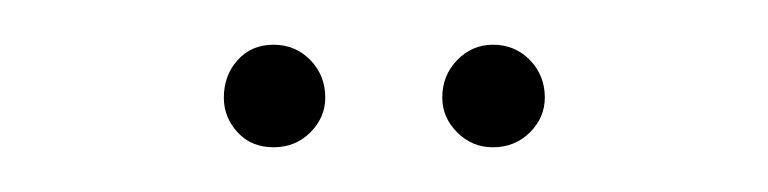

<svg xmlns="http://www.w3.org/2000/svg" viewBox="-20 -489 340 85"><path d="M79.1 -445.8Q79.1 -455.6 85.2 -462.4Q91.3 -469.2 101.1 -469.2Q110.8 -469.2 117.4 -462.4Q124 -455.6 124 -445.8Q124 -437 117.4 -430.4Q110.8 -423.8 101.1 -423.8Q91.3 -423.8 85.2 -430.4Q79.1 -437 79.1 -445.8ZM175.8 -445.8Q175.8 -455.6 182.4 -462.4Q189 -469.2 198.2 -469.2Q208 -469.2 214.6 -462.4Q221.2 -455.6 221.2 -445.8Q221.2 -437 214.6 -430.4Q208 -423.8 198.2 -423.8Q189 -423.8 182.4 -430.4Q175.8 -437 175.8 -445.8Z"/></svg>

Font: Clicker Script
Style: Regular
Weight: 400
Designer: Astigmatic (AOETI)
Foundry: Astigmatic (AOETI)
Version: Version 1.000